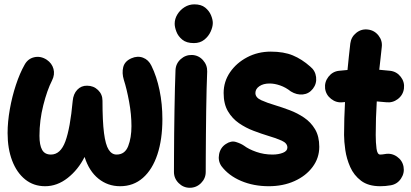

<svg xmlns="http://www.w3.org/2000/svg" viewBox="-20 -806 1925 900"><path d="M199.2 -525.9Q223.6 -509.3 230.7 -482.9Q237.8 -456.5 224.1 -429.2Q200.7 -383.3 182.9 -312.5Q165 -241.7 165 -169.4Q165 -125.5 177.5 -103.5Q189.9 -81.5 218.8 -81.5Q263.7 -81.5 286.4 -143.3Q309.1 -205.1 320.8 -333Q323.7 -365.7 342.3 -385.3Q360.8 -404.8 388.2 -404.3Q418.5 -404.3 439.5 -384Q460.4 -363.8 460.4 -334Q460.4 -237.8 467.5 -182.6Q474.6 -127.4 489.3 -104.5Q503.9 -81.5 526.4 -81.5Q565.4 -81.5 580.8 -120.8Q596.2 -160.2 596.2 -214.8Q596.2 -269.5 585.2 -329.3Q574.2 -389.2 560.5 -431.6Q550.8 -463.4 557.6 -491.2Q564.5 -519 595.7 -532.7Q624.5 -545.4 650.4 -535.6Q676.3 -525.9 689.9 -497.6Q714.4 -447.8 727.8 -383.3Q741.2 -318.8 741.2 -247.6Q741.2 -152.8 717.8 -82Q694.3 -11.2 649.9 27.8Q605.5 66.9 543 66.9Q485.4 66.9 441.4 31.5Q397.5 -3.9 376.5 -70.3Q346.2 -10.3 297.1 28.3Q248 66.9 191.4 66.9Q137.7 66.9 98.1 35.2Q58.6 3.4 37.1 -52.7Q15.6 -108.9 15.6 -182.1Q15.6 -234.9 26.1 -294.2Q36.6 -353.5 54.7 -408.2Q72.8 -462.9 95.2 -502.4Q110.8 -531.2 140.9 -537.8Q170.9 -544.4 199.2 -525.9Z M798.8 -694.8Q798.8 -717.8 811.5 -738.5Q824.2 -759.3 845.2 -772.5Q866.2 -785.6 891.1 -785.6Q922.9 -785.6 941.7 -770.5Q960.4 -755.4 969 -734.9Q977.5 -714.4 977.5 -698.2Q977.5 -680.2 967.5 -658Q957.5 -635.7 937.7 -619.9Q918 -604 888.7 -604Q854 -604 834.5 -620.1Q814.9 -636.2 806.9 -657.5Q798.8 -678.7 798.8 -694.8ZM880.4 -548.3Q911.1 -546.9 931.6 -523.9Q952.1 -501 951.2 -470.7Q949.7 -437.5 948.5 -389.4Q947.3 -341.3 946.5 -286.4Q945.8 -231.4 945.3 -177.2Q944.8 -123 944.6 -76.7Q944.3 -30.3 944.3 0Q944.3 30.3 922.4 52.2Q900.4 74.2 869.6 74.2Q839.4 74.2 817.4 52.2Q795.4 30.3 795.4 0Q795.4 -31.2 795.7 -77.6Q795.9 -124 796.4 -178.5Q796.9 -232.9 797.9 -288.3Q798.8 -343.8 800 -392.8Q801.3 -441.9 802.7 -477.5Q804.2 -508.3 827.1 -528.8Q850.1 -549.3 880.4 -548.3Z M1446.8 -390.1Q1428.2 -366.2 1399.7 -363.3Q1371.1 -360.4 1343.3 -377.4Q1319.3 -396.5 1293.2 -405.5Q1267.1 -414.6 1243.7 -414.6Q1214.4 -414.6 1195.8 -401.9Q1177.2 -389.2 1177.2 -370.1Q1177.2 -348.6 1204.8 -336.2Q1232.4 -323.7 1270.5 -312.5Q1302.7 -302.7 1338.4 -289.3Q1374 -275.9 1405.5 -254.6Q1437 -233.4 1456.8 -200.2Q1476.6 -167 1476.6 -117.7Q1476.6 -65.4 1445.3 -23.4Q1414.1 18.6 1360.6 42.7Q1307.1 66.9 1239.7 66.9Q1168.5 66.9 1109.9 42Q1051.3 17.1 1017.6 -27.8Q1001 -52.7 1007.1 -83.5Q1013.2 -114.3 1038.6 -130.9Q1063.5 -147.5 1086.2 -140.4Q1108.9 -133.3 1124 -123Q1146 -106.4 1181.6 -94Q1217.3 -81.5 1257.3 -81.5Q1285.2 -81.5 1306.2 -89.8Q1327.1 -98.1 1327.1 -114.3Q1327.1 -134.8 1300.5 -146.7Q1273.9 -158.7 1236.8 -169.4Q1204.6 -179.2 1168.5 -192.9Q1132.3 -206.5 1100.3 -228.5Q1068.4 -250.5 1048.3 -284.7Q1028.3 -318.8 1028.3 -370.1Q1028.3 -423.3 1058.3 -467.3Q1088.4 -511.2 1138.7 -537.6Q1189 -564 1249 -564Q1310.1 -564 1352.5 -546.4Q1395 -528.8 1434.1 -494.1Q1458 -475.1 1461.7 -444.6Q1465.3 -414.1 1446.8 -390.1Z M1873.5 -391.1Q1869.6 -360.8 1845.2 -342Q1820.8 -323.2 1790.5 -326.7Q1769 -329.1 1746.1 -330.6Q1743.7 -291.5 1742.4 -252.2Q1741.2 -212.9 1741.2 -173.3Q1741.2 -137.7 1744.9 -109.6Q1748.5 -81.5 1762.2 -81.5Q1771.5 -81.5 1785.2 -84Q1815.4 -89.4 1840.8 -71.8Q1866.2 -54.2 1871.6 -24.4Q1877 5.4 1859.6 31.2Q1842.3 57.1 1812 62.5Q1798.8 64.9 1786.4 65.9Q1773.9 66.9 1762.2 66.9Q1706.5 66.9 1672.6 41.3Q1638.7 15.6 1621.6 -23.2Q1604.5 -62 1598.6 -102.8Q1592.8 -143.6 1592.8 -173.3Q1592.8 -212.4 1594 -251Q1595.2 -289.6 1597.2 -327.6Q1592.3 -327.1 1586.9 -326.7Q1556.6 -323.2 1532.2 -342.3Q1507.8 -361.3 1503.9 -391.1Q1500.5 -421.4 1519.5 -446Q1538.6 -470.7 1568.4 -474.1Q1588.4 -476.6 1608.9 -478Q1611.8 -509.3 1615.2 -540.5Q1618.7 -571.8 1622.1 -602.5Q1626 -632.8 1650.1 -652.1Q1674.3 -671.4 1704.6 -667.5Q1734.9 -664.1 1754.2 -639.6Q1773.4 -615.2 1769.5 -585Q1766.6 -558.1 1763.7 -531.7Q1760.7 -505.4 1757.8 -479Q1784.7 -477.1 1809.6 -474.1Q1839.8 -470.2 1858.6 -445.8Q1877.4 -421.4 1873.5 -391.1Z"/></svg>

Font: Mikhak ExtraBold
Style: Regular
Weight: 800
Designer: Amin Abedi
Version: Version 3.3